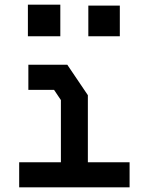

<svg xmlns="http://www.w3.org/2000/svg" viewBox="-20 -811 640 826"><path d="M102 -532.5H269.5L358 -401.5V-113H537.5V-5H62.5V-113H242V-380.5L212.5 -424.5H102ZM360 -655V-787H495.5V-655ZM100 -655V-791H239.5V-655Z"/></svg>

Font: Kode
Style: Regular
Weight: 400
Monospace: yes
Designer: Isa Ozler
Foundry: Kadena LLC
Version: Version 1.000;gftools[0.9.28]